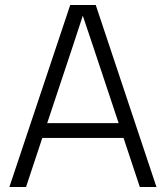

<svg xmlns="http://www.w3.org/2000/svg" viewBox="-20 -747 662 767"><path d="M17.5 0 260.5 -727H362.5L605 0H538.5L473.5 -196H149L84 0ZM273.5 -570.5 168.5 -255H454L349 -570.5L311 -683.5H310.5Z"/></svg>

Font: Spline Sans Light
Style: Regular
Weight: 300
Designer: Eben Sorkin, Mirko Velimirovic
Foundry: Sorkin Type
Version: Version 1.000; ttfautohint (v1.8.3)